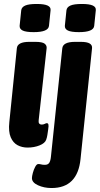

<svg xmlns="http://www.w3.org/2000/svg" viewBox="-20 -736 503 968"><path d="M119 8Q91 8 68.5 -4Q46 -16 34 -44Q22 -72 27 -120L65 -493Q68 -525 128 -525H158Q194 -525 205.5 -515.5Q217 -506 215 -492L175 -130Q172 -108 191 -108Q199 -108 205.5 -111.5Q212 -115 216 -115Q222 -115 224 -108.5Q226 -102 223 -84Q221 -70 219 -56.5Q217 -43 213 -32Q207 -14 179.5 -3Q152 8 119 8ZM150 -574Q111 -574 94.5 -582Q78 -590 79 -606L87 -684Q89 -700 107 -708Q125 -716 165 -716Q203 -716 220 -708Q237 -700 235 -684L227 -606Q224 -574 150 -574ZM240 212Q202 212 171.5 198Q141 184 141 162Q141 153 145.5 136Q150 119 157.5 105Q165 91 173 91Q181 91 188 93Q195 95 206 95Q222 95 228.5 84.5Q235 74 237 52L294 -492Q297 -525 359 -525H387Q419 -525 432.5 -516.5Q446 -508 444 -492L386 66Q371 212 240 212ZM378 -574Q339 -574 322.5 -582Q306 -590 307 -606L315 -684Q317 -700 335 -708Q353 -716 393 -716Q431 -716 448 -708Q465 -700 463 -684L455 -606Q452 -574 378 -574Z"/></svg>

Font: Asap Condensed
Style: Bold Italic
Weight: 700
Width: 3
Italic angle: -6°
Designer: Pablo Cosgaya
Foundry: Omnibus-Type
Version: Version 3.001; ttfautohint (v1.8.4.7-5d5b)